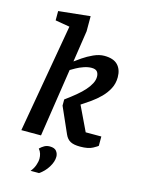

<svg xmlns="http://www.w3.org/2000/svg" viewBox="-133 -779 773 1056"><g transform="rotate(15 253.5 -250.5)"><path d="M377 4Q341 4 321.5 -6.5Q302 -17 291 -42L226 -189V-224Q259 -248 285.5 -270Q312 -292 330 -312.5Q348 -333 358 -352.5Q368 -372 368 -391Q368 -409 359 -420Q350 -431 327 -431Q307 -431 283.5 -423Q260 -415 241.5 -404.5Q223 -394 213 -388L154 0H42L150 -618L68 -632V-685L248 -704V-618L221 -439Q233 -448 259 -466Q285 -484 317 -498.5Q349 -513 378 -513Q430 -513 454.5 -487.5Q479 -462 479 -418Q479 -382 463.5 -352.5Q448 -323 424 -299Q400 -275 372.5 -255.5Q345 -236 320 -220L387 -80H476V-27Q474 -24 449 -10Q424 4 377 4ZM149 203Q164 185 171.5 164Q179 143 179 125Q179 112 175 98.5Q171 85 161 73Q173 61 186.5 53.5Q200 46 217 46Q244 46 255 60Q266 74 266 92Q266 120 246.5 151.5Q227 183 197 203Z"/></g></svg>

Font: Faustina SemiBold
Style: Italic
Weight: 600
Italic angle: -8°
Designer: Alfonso Garcia
Foundry: http://www.omnibus-type.com
Version: Version 1.200